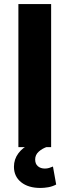

<svg xmlns="http://www.w3.org/2000/svg" viewBox="-20 -728 344 950"><path d="M71 0V-708H233V0ZM180 202Q120 202 84.5 173.5Q49 145 49 97Q49 60 71 30.5Q93 1 127 -13L215 -2Q190 6 172 22Q154 38 154 61Q154 83 167.5 94.5Q181 106 202 106Q213 106 223 103Q233 100 242 96L258 185Q239 195 218.5 198.5Q198 202 180 202Z"/></svg>

Font: Onest ExtraBold
Style: Regular
Weight: 800
Designer: Dmitri Voloshin, Andrey Kudryavtsev
Foundry: Dmitri Voloshin, Andrey Kudryavtsev
Version: Version 1.000;gftools[0.9.33]